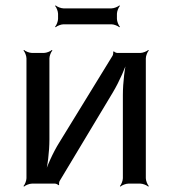

<svg xmlns="http://www.w3.org/2000/svg" viewBox="-20 -680 638 711"><path d="M201 -10 398 -338C422 -378 446 -433 456 -467L452 -468C442 -434 435 -374 435 -328V-20C435 -11 429 4 424 9L426 11C431 6 446 0 455 0H500C509 0 524 6 529 11L531 9C526 4 520 -11 520 -20V-464C520 -473 526 -488 531 -493L529 -495C524 -490 509 -484 500 -484H414C411 -484 403 -487 402 -490L399 -488C400 -485 399 -478 397 -474L200 -153C176 -115 152 -61 143 -28L146 -27C156 -60 163 -118 163 -164V-464C163 -473 169 -488 174 -493L172 -495C167 -490 152 -484 143 -484H98C89 -484 74 -490 69 -495L67 -493C72 -488 78 -473 78 -464V-20C78 -11 72 4 67 9L69 11C74 6 89 0 98 0H184C187 0 195 3 196 6L199 4C198 1 199 -7 201 -10ZM413 -610V-629C413 -638 419 -653 424 -658L422 -660C417 -655 402 -649 393 -649H215C206 -649 191 -655 186 -660L184 -658C189 -653 195 -638 195 -629V-610C195 -601 189 -586 184 -581L186 -579C191 -584 206 -590 215 -590H393C402 -590 417 -584 422 -579L424 -581C419 -586 413 -601 413 -610Z"/></svg>

Font: Gamestation Storm
Style: Regular
Weight: 400
Designer: Jonas Hecksher
Foundry: Jonas Hecksher, Playtypeª, e-types AS
Version: Version 1.003